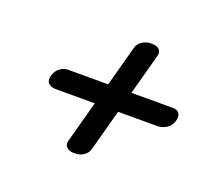

<svg xmlns="http://www.w3.org/2000/svg" viewBox="-86 -680 747 677"><g transform="rotate(20 287.0 -341.5)"><path d="M251 -114Q230.5 -114 221.8 -124Q213 -134 217 -147.5L323 -538.5Q327 -551.5 341.8 -561Q356.5 -570.5 377 -570.5Q397.5 -570 405.8 -560.2Q414 -550.5 410 -537.5L304 -146Q300 -133 285.8 -123.2Q271.5 -113.5 251 -114ZM81 -343Q86.5 -362 100.5 -372.5Q114.5 -383 129.5 -383H525.5Q540.5 -383 547.8 -372.5Q555 -362 549.5 -343Q544 -324 527.8 -314Q511.5 -304 495 -304H112.5Q94 -304 84.8 -314Q75.5 -324 81 -343Z"/></g></svg>

Font: Fraunces Wonky
Style: Italic
Weight: 900
Italic angle: -16°
Version: Version 1.000;[b76b70a41]